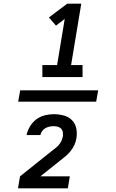

<svg xmlns="http://www.w3.org/2000/svg" viewBox="-20 -868 640 1056"><path d="M213 -444V-510H294L336 -764L288 -727L249 -772L350 -848H427L371 -510H434V-444ZM80 -309 91 -371H520L509 -309ZM79 168 90 102 264 -37Q274 -45 284.5 -53Q295 -61 303.5 -71Q312 -81 317.5 -92.5Q323 -104 325 -116Q325 -116 325.5 -116.5Q326 -117 326 -117Q327 -129 325.5 -140.5Q324 -152 316.5 -160Q309 -168 298 -171Q287 -174 275 -174Q264 -174 252 -171.5Q240 -169 229.5 -163Q219 -157 211.5 -146.5Q204 -136 202 -125H126Q131 -149 144.5 -172Q158 -195 179 -211Q200 -227 225.5 -233.5Q251 -240 275 -240Q303 -240 330 -233Q357 -226 375.5 -207.5Q394 -189 399.5 -162Q405 -135 400 -106Q397 -88 389 -70.5Q381 -53 369 -38Q357 -23 342 -10Q327 3 311 15L202 102H364L353 168Z"/></svg>

Font: Iosevka SS04 Md Ex Obl
Style: Regular
Weight: 500
Width: 7
Italic angle: -9°
Monospace: yes
Designer: Belleve Invis
Foundry: Belleve Invis
Version: Version 19.0.0; ttfautohint (v1.8.4)